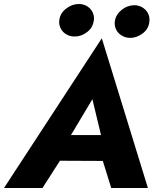

<svg xmlns="http://www.w3.org/2000/svg" viewBox="-52 -938 785 958"><path d="M244 -838C244 -834 243 -831 243 -828C243 -790 274 -756 319 -756C320 -756 321 -756 322 -756C344 -756 365 -764 384 -779C403 -794 413 -813 416 -835C417 -839 417 -843 417 -847C417 -883 388 -918 341 -918C318 -918 297 -910 278 -895C258 -880 247 -861 244 -838ZM521 -832C521 -828 520 -825 520 -822C520 -784 550 -750 597 -749C620 -749 641 -757 661 -772C680 -787 691 -806 693 -829C694 -833 694 -837 694 -841C694 -877 664 -911 619 -912C596 -912 574 -904 555 -889C536 -873 524 -854 521 -832ZM-32 0H160L247 -136L461 -135L503 0H686L456 -747ZM409 -443 452 -264H302Z"/></svg>

Font: Jost
Style: Bold Italic
Weight: 700
Italic angle: -5°
Version: Version 3.710